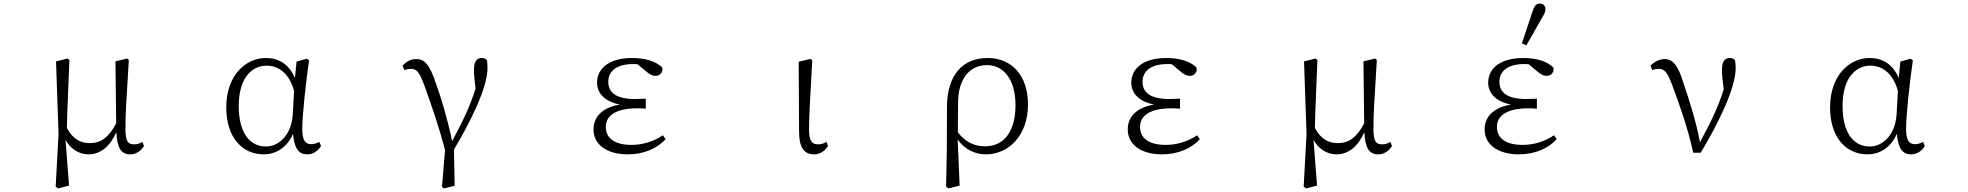

<svg xmlns="http://www.w3.org/2000/svg" viewBox="-20 -851 11028 1076"><path d="M292 195 305 205 367 189 347 -68C376 -13 427 14 475 14C542 14 595 -28 632 -110C636 -24 658 14 709 14C746 14 772 -8 787 -33L778 -56C765 -48 751 -42 732 -42C698 -42 683 -58 683 -126C682 -206 689 -290 702 -515L691 -523L627 -507L631 -160C591 -81 544 -49 484 -49C434 -49 389 -69 355 -134C356 -225 362 -323 369 -515L358 -523L294 -507L308 -100Z M1318 -257C1318 -414 1391 -483 1474 -483C1536 -483 1599 -446 1628 -342L1621 -212C1613 -88 1538 -30 1471 -30C1376 -30 1318 -111 1318 -257ZM1458 14C1522 14 1587 -20 1622 -101C1630 -14 1657 14 1702 14C1735 14 1763 -5 1779 -33L1769 -56C1754 -48 1741 -43 1724 -43C1692 -43 1674 -63 1674 -129C1674 -204 1693 -380 1712 -513L1699 -522L1642 -506L1633 -414C1598 -493 1541 -526 1469 -526C1360 -526 1248 -432 1248 -249C1248 -80 1338 14 1458 14Z M2457 196 2468 205 2528 190 2524 -13C2619 -172 2712 -361 2712 -469C2712 -488 2711 -500 2709 -514C2702 -521 2694 -526 2679 -526C2652 -526 2636 -506 2636 -461C2636 -438 2638 -415 2645 -354C2611 -246 2571 -168 2514 -60C2484 -201 2452 -301 2426 -375C2386 -497 2357 -520 2312 -520C2280 -520 2257 -505 2236 -483L2246 -459C2258 -463 2270 -465 2282 -465C2320 -465 2333 -443 2368 -345C2400 -253 2438 -148 2474 -10Z M3498 14C3588 14 3663 -19 3710 -71L3695 -93C3639 -55 3577 -39 3518 -39C3424 -39 3375 -77 3375 -140C3375 -194 3417 -244 3552 -244C3563 -244 3571 -244 3599 -242V-298C3571 -297 3556 -296 3541 -296C3430 -296 3389 -334 3389 -393C3389 -453 3437 -492 3527 -492C3537 -492 3545 -492 3553 -491L3596 -455C3621 -434 3634 -426 3655 -426C3678 -426 3696 -445 3692 -471C3658 -509 3591 -526 3523 -526C3389 -526 3326 -464 3326 -388C3326 -330 3367 -282 3454 -265C3354 -249 3306 -194 3306 -126C3306 -39 3383 14 3498 14Z M4543 14C4578 14 4606 -8 4620 -33L4612 -56C4598 -48 4585 -42 4565 -42C4532 -42 4514 -58 4514 -126C4514 -205 4520 -288 4532 -513L4522 -521L4456 -505L4458 -117C4458 -20 4488 14 4543 14Z M5349 -275C5350 -410 5414 -486 5511 -486C5604 -486 5671 -406 5671 -262C5671 -119 5610 -31 5500 -31C5438 -31 5389 -57 5348 -109ZM5282 195 5295 205 5358 189 5347 -69C5386 -14 5443 14 5505 14C5633 14 5741 -92 5741 -265C5741 -428 5650 -526 5515 -526C5376 -526 5287 -432 5287 -250L5286 0Z M6492 14C6582 14 6657 -19 6704 -71L6689 -93C6633 -55 6571 -39 6512 -39C6418 -39 6369 -77 6369 -140C6369 -194 6411 -244 6546 -244C6557 -244 6565 -244 6593 -242V-298C6565 -297 6550 -296 6535 -296C6424 -296 6383 -334 6383 -393C6383 -453 6431 -492 6521 -492C6531 -492 6539 -492 6547 -491L6590 -455C6615 -434 6628 -426 6649 -426C6672 -426 6690 -445 6686 -471C6652 -509 6585 -526 6517 -526C6383 -526 6320 -464 6320 -388C6320 -330 6361 -282 6448 -265C6348 -249 6300 -194 6300 -126C6300 -39 6377 14 6492 14Z M7286 195 7299 205 7361 189 7341 -68C7370 -13 7421 14 7469 14C7536 14 7589 -28 7626 -110C7630 -24 7652 14 7703 14C7740 14 7766 -8 7781 -33L7772 -56C7759 -48 7745 -42 7726 -42C7692 -42 7677 -58 7677 -126C7676 -206 7683 -290 7696 -515L7685 -523L7621 -507L7625 -160C7585 -81 7538 -49 7478 -49C7428 -49 7383 -69 7349 -134C7350 -225 7356 -323 7363 -515L7352 -523L7288 -507L7302 -100Z M8492 14C8582 14 8657 -19 8704 -71L8689 -93C8633 -55 8571 -39 8512 -39C8418 -39 8369 -77 8369 -140C8369 -194 8411 -244 8546 -244C8557 -244 8565 -244 8593 -242V-298C8565 -297 8550 -296 8535 -296C8424 -296 8383 -334 8383 -393C8383 -453 8431 -492 8521 -492C8531 -492 8539 -492 8547 -491L8590 -455C8615 -434 8628 -426 8649 -426C8672 -426 8690 -445 8686 -471C8652 -509 8585 -526 8517 -526C8383 -526 8320 -464 8320 -388C8320 -330 8361 -282 8448 -265C8348 -249 8300 -194 8300 -126C8300 -39 8377 14 8492 14ZM8509 -608 8534 -597 8619 -746C8635 -773 8641 -784 8641 -800C8641 -819 8627 -831 8609 -831C8589 -831 8578 -818 8568 -785Z M9469 5H9511C9611 -161 9707 -358 9707 -469C9707 -488 9706 -500 9703 -514C9697 -521 9689 -526 9673 -526C9646 -526 9630 -505 9630 -461C9630 -436 9633 -402 9640 -350C9605 -239 9564 -161 9507 -54C9486 -166 9450 -281 9413 -390C9384 -483 9356 -520 9309 -520C9282 -520 9251 -506 9230 -483L9239 -459C9250 -462 9262 -465 9277 -465C9308 -465 9324 -446 9351 -375C9393 -262 9438 -138 9469 5Z M10306 -257C10306 -414 10379 -483 10462 -483C10524 -483 10587 -446 10616 -342L10609 -212C10601 -88 10526 -30 10459 -30C10364 -30 10306 -111 10306 -257ZM10446 14C10510 14 10575 -20 10610 -101C10618 -14 10645 14 10690 14C10723 14 10751 -5 10767 -33L10757 -56C10742 -48 10729 -43 10712 -43C10680 -43 10662 -63 10662 -129C10662 -204 10681 -380 10700 -513L10687 -522L10630 -506L10621 -414C10586 -493 10529 -526 10457 -526C10348 -526 10236 -432 10236 -249C10236 -80 10326 14 10446 14Z"/></svg>

Font: Kiri Minchoo Light
Style: Regular
Weight: 300
Designer: Ryoko NISHIZUKA 西塚涼子 (kana & ideographs); Frank Grießhammer (Latin, Greek & Cyrillic);
akenotsuki.com/eyeben/fonts/ (U+
Foundry: Adobe
akenotsuki.com/eyeben/fonts/
Version: Version 4.002;hotconv 1.0.119;makeotfexe 2.5.65604